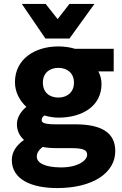

<svg xmlns="http://www.w3.org/2000/svg" viewBox="-20 -739 620 976"><path d="M197 8C218 12 240 14 267 14H342C405 14 423 24 423 48C423 76 377 112 291 112C204 112 167 87 167 57C167 41 175 25 197 8ZM271 217C453 217 566 139 566 29C566 -68 491 -107 362 -107H265C200 -107 192 -117 192 -128C192 -140 196 -145 206 -152C229 -145 255 -141 277 -141C399 -141 496 -200 496 -312C496 -336 490 -357 480 -376H558V-491H361C339 -498 308 -503 277 -503C156 -503 56 -438 56 -321C56 -268 83 -224 114 -196C90 -176 66 -145 66 -108C66 -73 81 -46 102 -28C64 -1 40 33 40 74C40 174 141 217 271 217ZM198 -319C198 -369 233 -394 277 -394C321 -394 356 -368 356 -319C356 -268 319 -243 277 -243C233 -243 198 -268 198 -319ZM333 -543 460 -719H333L273 -642L212 -719H91L211 -543Z"/></svg>

Font: Falling Sky
Style: Bd+
Weight: 400
Designer: Paul D. Hunt
Foundry: Adobe Systems Incorporated
Version: Version 1.02